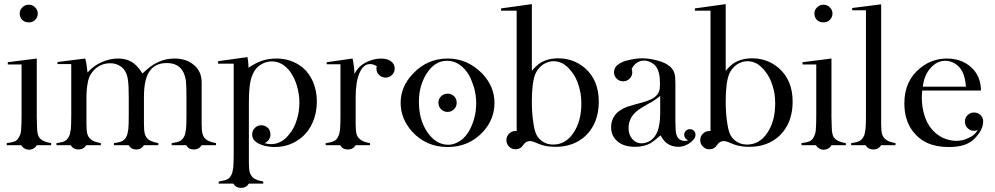

<svg xmlns="http://www.w3.org/2000/svg" viewBox="-20 -707 4845 935"><path d="M120 -598Q101 -598 88 -610Q76 -623 76 -641Q76 -659 89 -671Q101 -684 120 -684Q139 -684 151 -671Q164 -659 164 -641Q164 -623 151 -610Q139 -598 120 -598ZM159 -422V-140L160 -103Q160 -68 164 -55Q167 -39 179 -29Q194 -16 229 -10V0H159Q154 10 143.5 16Q133 22 121 22Q109 22 99 16Q89 10 83 0H13V-10Q39 -13 55 -20Q68 -28 75 -44Q82 -57 83 -78Q84 -89 84.5 -105.5Q85 -122 85 -144V-393H18V-394V-404Z M681 0Q668 21 644 21Q619 21 606 0H535V-10Q549 -12 559.5 -14.5Q570 -17 577 -21Q590 -29 597 -45Q600 -51 601.5 -59.5Q603 -68 605 -79Q606 -90 606.5 -106.5Q607 -123 607 -144V-234Q607 -263 606 -283.5Q605 -304 603 -318Q600 -343 589 -361Q579 -378 559 -389Q540 -399 516 -399Q487 -399 464 -386Q451 -379 442 -370Q433 -361 425 -350Q411 -330 407 -302Q401 -273 401 -230V-140V-104Q401 -87 402 -75.5Q403 -64 405 -56Q409 -40 421 -30Q433 -17 471 -10V0H400Q387 21 362 21Q337 21 324 0H255V-10Q269 -12 279.5 -14.5Q290 -17 297 -21Q310 -29 317 -45Q320 -50 321.5 -59Q323 -68 325 -79Q326 -90 326.5 -106.5Q327 -123 327 -144V-395H260V-405L395 -422Q400 -405 402 -388Q404 -371 406 -354Q437 -388 475 -404Q514 -422 555 -422Q600 -422 631 -399Q651 -384 674 -349Q713 -388 749 -404Q786 -422 830 -422Q888 -422 925 -390Q962 -359 962 -306V-141V-104Q962 -87 963 -75.5Q964 -64 966 -56Q970 -41 981 -30Q995 -17 1032 -10V0H962Q949 21 924 21Q898 21 887 0H816V-10Q830 -12 840.5 -14.5Q851 -17 858 -21Q871 -29 878 -45Q881 -51 882.5 -59.5Q884 -68 886 -79Q887 -90 887.5 -106.5Q888 -123 888 -144V-237Q888 -292 885 -316Q880 -343 871 -359Q848 -400 792 -400Q732 -400 705 -355Q681 -316 681 -235V-141V-104Q681 -87 682 -75.5Q683 -64 685 -56Q689 -41 700 -30Q712 -18 751 -10V0H681Z M1277 -90Q1297 -78 1297 -52Q1297 -38 1289 -26.5Q1281 -15 1268 -10Q1285 -5 1299 -5Q1352 -5 1389 -54Q1413 -82 1425 -123Q1438 -162 1438 -207Q1438 -248 1426 -289Q1414 -329 1393 -358Q1355 -408 1304 -408Q1277 -408 1255 -395Q1233 -384 1219 -361Q1204 -337 1198 -302Q1192 -267 1192 -203V49V83Q1192 100 1193 111.5Q1194 123 1196 131Q1200 146 1212 158Q1227 171 1262 177V187H1192Q1179 208 1154 208Q1129 208 1116 187H1045V177Q1077 172 1087 166Q1100 160 1108 142Q1111 137 1112.5 128Q1114 119 1116 108Q1117 97 1117.5 80.5Q1118 64 1118 43V-397H1042V-409L1185 -429Q1187 -417 1188.5 -406.5Q1190 -396 1190 -386V-377Q1227 -402 1258 -412Q1274 -417 1291 -419.5Q1308 -422 1327 -422Q1399 -422 1454 -378Q1487 -350 1505 -307Q1523 -263 1523 -213Q1523 -159 1504 -114Q1485 -68 1449 -38Q1393 9 1317 9Q1302 9 1283 6Q1264 3 1247.5 -4Q1231 -11 1219.5 -22.5Q1208 -34 1208 -52Q1208 -71 1221 -84Q1234 -97 1252 -97Q1266 -97 1277 -90Z M1706 -347Q1722 -377 1745 -393Q1758 -402 1776 -409.5Q1794 -417 1813 -420Q1832 -423 1850 -421Q1868 -419 1882 -410Q1902 -397 1902 -373Q1902 -355 1889 -342Q1876 -329 1858 -329Q1839 -329 1826 -342Q1813 -355 1813 -373Q1813 -378 1815 -384Q1799 -395 1782 -395Q1749 -395 1731 -352Q1712 -310 1712 -232V-141V-104Q1712 -87 1713 -75Q1714 -63 1716 -55Q1720 -40 1732 -30Q1746 -16 1782 -10V0H1712Q1699 21 1674 21Q1648 21 1637 0H1566V-10Q1593 -13 1608 -21Q1621 -27 1628 -45Q1633 -53 1636 -78Q1637 -89 1637.5 -105.5Q1638 -122 1638 -144V-394H1571V-404L1697 -422Q1706 -378 1706 -347Z M2184 -244Q2204 -231 2204 -207Q2204 -188 2191 -175Q2178 -162 2160 -162Q2141 -162 2128 -175Q2115 -188 2115 -207Q2115 -225 2128 -238Q2141 -251 2160 -251Q2174 -251 2184 -244ZM2020 -211Q2020 -127 2058 -68Q2101 -2 2163 -2Q2188 -2 2214 -17Q2238 -30 2257 -58Q2275 -83 2288 -126Q2294 -146 2296.5 -166Q2299 -186 2299 -206Q2299 -245 2287 -286Q2280 -306 2272.5 -324Q2265 -342 2254 -356Q2214 -411 2156 -411Q2100 -411 2061 -354Q2041 -324 2030.5 -289Q2020 -254 2020 -211ZM1931 -206Q1931 -285 1990 -347Q2060 -422 2160 -422Q2258 -422 2330 -347Q2388 -285 2388 -206Q2388 -127 2333 -66Q2264 9 2160 9Q2056 9 1987 -66Q1960 -96 1945 -132Q1931 -169 1931 -206Z M2570 -214Q2570 -161 2576 -118Q2582 -73 2591 -54Q2601 -31 2624 -17Q2645 -3 2674 -3Q2734 -3 2772 -59Q2811 -116 2811 -203Q2811 -251 2798 -290Q2786 -331 2762 -360Q2753 -372 2743 -381Q2733 -390 2722 -397Q2699 -409 2676 -409Q2649 -409 2623 -392Q2599 -374 2587 -347Q2570 -304 2570 -214ZM2496 -424V-553V-655H2431H2420V-666L2570 -687V-362Q2590 -386 2609 -399Q2646 -423 2699 -423Q2772 -423 2828 -376Q2896 -317 2896 -212Q2896 -107 2831 -45Q2773 8 2686 8Q2639 8 2607 -5L2580 -16Q2569 -20 2560 -20Q2541 -20 2528 -1Q2515 20 2490 20Q2472 20 2459 7Q2446 -6 2446 -24Q2446 -43 2459 -56Q2472 -69 2490 -69H2496Z M3195 -240Q3182 -229 3168 -219.5Q3154 -210 3138 -202Q3104 -183 3089 -172Q3082 -167 3076 -161.5Q3070 -156 3064 -149Q3041 -120 3041 -83Q3041 -51 3059 -30Q3077 -9 3104 -9Q3126 -9 3149 -23Q3170 -39 3180 -63Q3195 -96 3195 -158ZM3056 -371Q3059 -363 3059 -355Q3059 -337 3046 -324Q3033 -311 3015 -311Q2996 -311 2983 -324Q2970 -337 2970 -355Q2970 -363 2973 -371Q2979 -390 3007 -403Q3016 -408 3027.5 -411Q3039 -414 3053 -417Q3081 -423 3108 -423Q3137 -423 3171 -415Q3188 -411 3201.5 -406Q3215 -401 3226 -395Q3257 -377 3265 -348Q3269 -335 3269 -299V-118Q3269 -95 3270 -79Q3271 -63 3273 -55Q3282 -21 3314 -21Q3325 -21 3333 -24Q3324 -26 3318 -33.5Q3312 -41 3312 -51Q3312 -62 3320 -70Q3328 -78 3340 -78Q3348 -78 3355 -74Q3367 -65 3367 -51Q3367 -39 3358.5 -28.5Q3350 -18 3337.5 -9.5Q3325 -1 3311 3.5Q3297 8 3285 8Q3251 8 3228 -9Q3211 -21 3197 -48Q3180 -33 3167.5 -23.5Q3155 -14 3147 -9Q3115 8 3073 8Q3018 8 2988 -18Q2956 -44 2956 -87Q2956 -127 2982 -155Q2990 -163 2998 -168.5Q3006 -174 3016 -179Q3025 -184 3039 -188.5Q3053 -193 3071 -198Q3114 -209 3133 -216Q3144 -220 3152 -224Q3160 -228 3167 -233Q3183 -246 3189 -260Q3192 -268 3193 -278Q3194 -288 3194 -302Q3194 -358 3173 -385Q3163 -397 3148 -404Q3132 -412 3116 -412Q3097 -412 3081 -401Q3067 -392 3057 -373Z M3514 -214Q3514 -161 3520 -118Q3526 -73 3535 -54Q3545 -31 3568 -17Q3589 -3 3618 -3Q3678 -3 3716 -59Q3755 -116 3755 -203Q3755 -251 3742 -290Q3730 -331 3706 -360Q3697 -372 3687 -381Q3677 -390 3666 -397Q3643 -409 3620 -409Q3593 -409 3567 -392Q3543 -374 3531 -347Q3514 -304 3514 -214ZM3440 -424V-553V-655H3375H3364V-666L3514 -687V-362Q3534 -386 3553 -399Q3590 -423 3643 -423Q3716 -423 3772 -376Q3840 -317 3840 -212Q3840 -107 3775 -45Q3717 8 3630 8Q3583 8 3551 -5L3524 -16Q3513 -20 3504 -20Q3485 -20 3472 -1Q3459 20 3434 20Q3416 20 3403 7Q3390 -6 3390 -24Q3390 -43 3403 -56Q3416 -69 3434 -69H3440Z M3990 -598Q3971 -598 3958 -610Q3946 -623 3946 -641Q3946 -659 3959 -671Q3971 -684 3990 -684Q4009 -684 4021 -671Q4034 -659 4034 -641Q4034 -623 4021 -610Q4009 -598 3990 -598ZM4029 -422V-140L4030 -103Q4030 -68 4034 -55Q4037 -39 4049 -29Q4064 -16 4099 -10V0H4029Q4024 10 4013.5 16Q4003 22 3991 22Q3979 22 3969 16Q3959 10 3953 0H3883V-10Q3909 -13 3925 -20Q3938 -28 3945 -44Q3952 -57 3953 -78Q3954 -89 3954.5 -105.5Q3955 -122 3955 -144V-393H3888V-394V-404Z M4271 -686V-141V-104Q4271 -87 4272 -75.5Q4273 -64 4275 -56Q4279 -40 4291 -30Q4303 -17 4341 -10V0H4271Q4258 21 4233 21Q4208 21 4195 0H4125V-10Q4139 -12 4149.5 -14.5Q4160 -17 4167 -21Q4180 -29 4187 -45Q4190 -50 4191.5 -59Q4193 -68 4195 -79Q4196 -90 4196.5 -106.5Q4197 -123 4197 -144V-657H4130V-668Z M4471 -266Q4470 -254 4469.5 -245Q4469 -236 4469 -231Q4469 -188 4481 -148Q4493 -108 4515 -81Q4536 -54 4569 -37Q4604 -21 4637 -21Q4664 -21 4687 -31Q4699 -36 4709 -41.5Q4719 -47 4727 -55Q4736 -64 4741 -74Q4736 -72 4732 -71Q4728 -70 4723 -70Q4705 -70 4692 -83Q4679 -96 4679 -115Q4679 -134 4692 -146.5Q4705 -159 4723 -159Q4737 -159 4748 -152Q4768 -139 4768 -115Q4767 -86 4749 -60Q4731 -34 4712 -20Q4692 -5 4664 2Q4636 9 4601 9Q4540 9 4498 -10Q4456 -28 4425 -68Q4384 -122 4384 -204Q4384 -314 4462 -376Q4518 -422 4593 -422Q4631 -422 4665 -408Q4700 -392 4721 -368Q4757 -326 4757 -266ZM4684 -285Q4682 -309 4677.5 -327.5Q4673 -346 4666 -359Q4652 -385 4631 -397Q4608 -411 4584 -411Q4542 -411 4511 -375Q4480 -340 4474 -285Z"/></svg>

Font: Wachinanga
Style: Regular
Weight: 400
Designer: deFharo
Foundry: deFharo
Version: Wachinanga: Version 2.001 2013